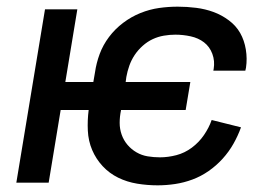

<svg xmlns="http://www.w3.org/2000/svg" viewBox="-20 -548 840 576"><path d="M453 8Q422 8 391.5 3Q361 -2 334.5 -15Q308 -28 288 -49.5Q268 -71 256.5 -98Q245 -125 243.5 -156Q242 -187 246 -218H162L126 0H29L115 -520H212L176 -302H260L265 -331Q269 -359 279 -386Q289 -413 307 -437Q325 -461 349.5 -479.5Q374 -498 401.5 -509Q429 -520 457 -524Q485 -528 513 -528Q541 -528 568.5 -524.5Q596 -521 620.5 -512Q645 -503 666.5 -487Q688 -471 700.5 -449Q713 -427 717.5 -399.5Q722 -372 718 -345L716 -336H620L621 -341Q625 -365 617 -386.5Q609 -408 592 -421Q575 -434 552 -439Q529 -444 506 -444Q489 -444 471.5 -441Q454 -438 438 -430.5Q422 -423 408 -410.5Q394 -398 384 -383Q374 -368 368 -351Q362 -334 359 -317L357 -302H551L537 -218H343V-217Q339 -198 339 -179.5Q339 -161 345 -144Q351 -127 362.5 -113.5Q374 -100 389.5 -91Q405 -82 423 -79Q441 -76 460 -76Q484 -76 509 -82.5Q534 -89 555.5 -105Q577 -121 592 -143Q607 -165 615 -188L703 -166Q694 -141 680.5 -117Q667 -93 648 -72Q629 -51 606 -35Q583 -19 557.5 -9.5Q532 0 505.5 4Q479 8 453 8Z"/></svg>

Font: Iosevka Aile Medium
Style: Italic
Weight: 500
Italic angle: -9°
Designer: Belleve Invis
Foundry: Belleve Invis
Version: Version 31.1.0; ttfautohint (v1.8.4)